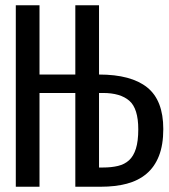

<svg xmlns="http://www.w3.org/2000/svg" viewBox="-20 -709 640 729"><path d="M266 -356H130V0H40V-689H130V-426H266V-689H356V-426Q478 -426 539 -377Q600 -328 600 -219Q600 -159 583.5 -117Q567 -75 536 -49Q505 -23 461.5 -11.5Q418 0 363 0H266ZM356 -356V-73H371Q403 -73 428 -79Q453 -85 470 -100.5Q487 -116 496 -144.5Q505 -173 505 -218Q505 -297 471 -326.5Q437 -356 371 -356Z"/></svg>

Font: Wlorlttqgufhjawjgtejqphaquk
Style: Regular
Weight: 400
Monospace: yes
Designer: Carrois Corporate & Edenspiekermann
Foundry: Carrois Corporate GbR & Edenspiekermann AG
Version: Version 2.001